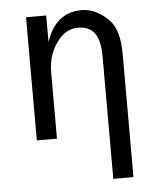

<svg xmlns="http://www.w3.org/2000/svg" viewBox="-53 -593 692 834"><g transform="rotate(-5 293.0 -176.0)"><path d="M90.8 0V-537.1H178.7V-421.4Q220.2 -546.9 333.5 -546.9Q395.5 -546.9 450.7 -492.2Q495.1 -448.2 495.1 -341.3V195.3H407.2V-341.3Q407.2 -410.2 382.3 -441.9Q358.9 -472.2 312 -472.2Q262.7 -472.2 227.5 -430.2Q178.7 -372.1 178.7 -289.1V0Z"/></g></svg>

Font: Consola Mono
Style: Book
Weight: 400
Monospace: yes
Designer: Wojciech Kalinowski "wmk69" (wmk69@o2.pl)
Foundry: Wojciech Kalinowski "wmk69" (wmk69@o2.pl)
Version: Version 2.1.0